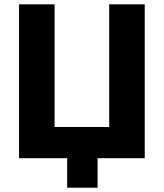

<svg xmlns="http://www.w3.org/2000/svg" viewBox="-20 -730 756 886"><path d="M290 136.2V0H67.9V-710H231.9V-144H483.9V-710H647.9V0H430.2V136.2Z"/></svg>

Font: Rawline ExtraBold
Style: Regular
Weight: 800
Designer: Matt McInerney, Pablo Impallari, Rodrigo Fuenzalida
Foundry: Matt McInerney, Pablo Impallari, Rodrigo Fuenzalida
Version: Version 4.020;PS 004.020;hotconv 1.0.88;makeotf.lib2.5.64775